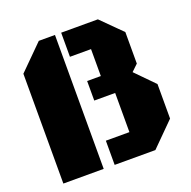

<svg xmlns="http://www.w3.org/2000/svg" viewBox="-127 -841 959 965"><g transform="rotate(-20 352.5 -358.0)"><path d="M325.2 0V-129.4H451.2V-338.9H339.4V-443.4H412.6V-587.4H299.8V-716.3H496.1L604 -608.9V-440.4L569.3 -407.2L666.5 -308.1V-123.5L543 0ZM50.8 0V-587.4L180.2 -716.3H266.6V0Z"/></g></svg>

Font: Black Ops One
Style: Regular
Weight: 400
Designer: James Grieshaber
Foundry: James Grieshaber
Version: Version 1.002